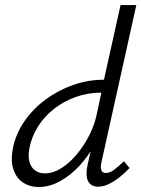

<svg xmlns="http://www.w3.org/2000/svg" viewBox="-20 -731 557 757"><path d="M133 6.3Q97.3 6.3 70.7 -11.4Q44.2 -29 32.9 -63Q21.5 -97.1 30.5 -144.9Q41.4 -201.5 75 -251Q108.6 -300.4 158.3 -337.4Q207.9 -374.5 267.3 -395.6Q326.6 -416.7 389.9 -416.7L455.3 -711H517.5L379.6 -89.9Q375.6 -71.5 379.6 -60.2Q383.5 -49 398 -49Q412.8 -49 429.6 -61.4Q446.4 -73.8 468.6 -95.3L490.8 -68.5Q456.2 -32.6 424.7 -13.7Q393.2 5.2 367.7 5.2Q347.6 5.2 336.1 -5.2Q324.5 -15.5 322 -34.9Q319.4 -54.2 325 -78.8L361 -243L398.2 -277Q384.5 -220 357.4 -168.8Q330.3 -117.6 293.8 -78.1Q257.3 -38.6 216.1 -16.2Q174.9 6.3 133 6.3ZM156.9 -47.4Q189.4 -47.4 222 -68Q254.5 -88.5 283 -122.7Q311.4 -156.9 332 -197.6Q352.5 -238.3 360.9 -278L384.5 -388.8L414.4 -365.8H379.2Q327.1 -365.8 279.6 -349Q232.1 -332.3 193.5 -302.2Q154.9 -272.2 129.6 -231.9Q104.3 -191.5 95.5 -144.9Q90.4 -115.3 96.1 -93.3Q101.8 -71.3 117.9 -59.3Q134 -47.4 156.9 -47.4Z"/></svg>

Font: Ysabeau
Style: Bold Italic
Weight: 700
Italic angle: -12°
Designer: Christian Thalmann (Catharsis Fonts)
Version: Version 2.002